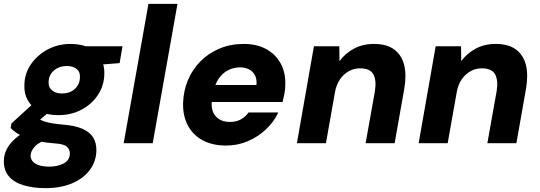

<svg xmlns="http://www.w3.org/2000/svg" viewBox="-50 -740 2791 992"><path d="M186 232Q119 232 69.5 216.5Q20 201 -5.5 169.5Q-31 138 -30 91Q-29 47 -3.5 11.5Q22 -24 66.5 -52Q111 -80 171 -99L206 -23Q154 -8 131.5 15.5Q109 39 108 63Q108 82 120 95Q132 108 154 114.5Q176 121 204 121Q248 121 279 104.5Q310 88 311 54Q311 33 296 18.5Q281 4 235 1Q190 -2 152.5 -10Q115 -18 86 -28.5Q57 -39 36.5 -52.5Q16 -66 5 -79L9 -102L139 -221L235 -189L80 -55L139 -132Q149 -126 160 -120.5Q171 -115 186 -110.5Q201 -106 223 -102.5Q245 -99 277 -96Q338 -91 376 -74.5Q414 -58 431.5 -29.5Q449 -1 448 40Q446 96 413 139.5Q380 183 321.5 207.5Q263 232 186 232ZM251 -145Q194 -145 154 -165.5Q114 -186 94 -221Q74 -256 76 -301Q77 -360 109.5 -407.5Q142 -455 195.5 -484Q249 -513 315 -513Q373 -513 412 -492Q451 -471 471 -436Q491 -401 489 -357Q488 -298 456 -249.5Q424 -201 370.5 -173Q317 -145 251 -145ZM270 -257Q310 -257 336 -280Q362 -303 363 -340Q365 -369 345.5 -384Q326 -399 296 -399Q256 -399 229 -376Q202 -353 201 -316Q200 -288 219.5 -272.5Q239 -257 270 -257ZM379 -399 375 -501H583L568 -414Z M589 0 717 -720H867L739 0Z M1118 12Q1048 12 997.5 -15Q947 -42 920.5 -92Q894 -142 896 -209Q898 -271 921 -326Q944 -381 985.5 -423Q1027 -465 1084 -489Q1141 -513 1210 -513Q1277 -513 1326 -486Q1375 -459 1400.5 -411.5Q1426 -364 1424 -302Q1424 -278 1419.5 -255Q1415 -232 1410 -213H1001L1017 -301H1275Q1278 -330 1267.5 -350.5Q1257 -371 1237 -381.5Q1217 -392 1190 -392Q1158 -392 1129 -377.5Q1100 -363 1079.5 -333Q1059 -303 1051 -257L1046 -228Q1040 -194 1048.5 -167.5Q1057 -141 1080 -125.5Q1103 -110 1138 -110Q1171 -110 1195 -123.5Q1219 -137 1234 -159H1388Q1365 -110 1324 -71.5Q1283 -33 1230.5 -10.5Q1178 12 1118 12Z M1484 0 1572 -501H1703L1704 -424Q1733 -464 1778.5 -488.5Q1824 -513 1882 -513Q1948 -513 1986.5 -484.5Q2025 -456 2038 -405Q2051 -354 2039 -283L1989 0H1839L1887 -269Q1896 -325 1879 -356Q1862 -387 1810 -387Q1779 -387 1752 -372Q1725 -357 1706.5 -330Q1688 -303 1681 -265L1634 0Z M2113 0 2201 -501H2332L2333 -424Q2362 -464 2407.5 -488.5Q2453 -513 2511 -513Q2577 -513 2615.5 -484.5Q2654 -456 2667 -405Q2680 -354 2668 -283L2618 0H2468L2516 -269Q2525 -325 2508 -356Q2491 -387 2439 -387Q2408 -387 2381 -372Q2354 -357 2335.5 -330Q2317 -303 2310 -265L2263 0Z"/></svg>

Font: DM Sans 18pt Black
Style: Italic
Weight: 900
Italic angle: -10°
Designer: Colophon Foundry, Jonny Pinhorn
Foundry: Colophon Foundry
Version: Version 4.004;gftools[0.9.30]